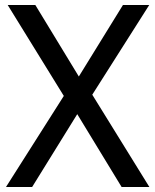

<svg xmlns="http://www.w3.org/2000/svg" viewBox="-20 -747 621 767"><path d="M348.6 -368.7 576.2 -727.1H471.2L294.9 -441.4L121.1 -727.1H10.7L234.9 -363.8L3.9 0H108.4L288.6 -291L465.8 0H576.7Z"/></svg>

Font: SG Kara
Style: Regular
Weight: 400
Designer: Damoon Khanjanzadeh
Version: Version 1.000